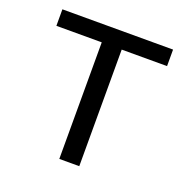

<svg xmlns="http://www.w3.org/2000/svg" viewBox="-103 -636 712 732"><g transform="rotate(20 253.5 -270.0)"><path d="M213 0H294V-473H478V-540H29V-473H213Z"/></g></svg>

Font: Noto Sans CJK JP DemiLight
Style: Regular
Weight: 350
Designer: Ryoko NISHIZUKA (kana & ideographs); Paul D. Hunt (Latin, Greek & Cyrillic); Wenlong ZHANG (bopomofo); Sandoll Communica
Foundry: Adobe Systems Incorporated
Version: Version 1.004;PS 1.004;hotconv 1.0.82;makeotf.lib2.5.63406